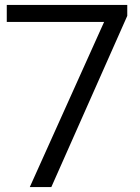

<svg xmlns="http://www.w3.org/2000/svg" viewBox="-20 -760 568 780"><path d="M101 0 403 -671H7.5V-740H497V-695.5L188.5 0Z"/></svg>

Font: Encode Sans Expanded
Style: Regular
Weight: 400
Width: 7
Designer: Multiple Designers
Foundry: Impallari Type
Version: Version 3.000; ttfautohint (v1.8.3) -l 8 -r 50 -G 200 -x 14 